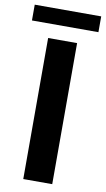

<svg xmlns="http://www.w3.org/2000/svg" viewBox="-116 -908 526 953"><g transform="rotate(10 146.5 -431.0)"><path d="M219.2 -710.9V0H73.2V-710.9ZM314 -862.3V-782.7H-21V-862.3Z"/></g></svg>

Font: Vazirmatn FD
Style: Bold
Weight: 700
Designer: Saber Rastikerdar
Foundry: Saber Rastikerdar
Version: Version 33.001